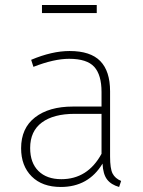

<svg xmlns="http://www.w3.org/2000/svg" viewBox="-20 -734 571 764"><path d="M462 -14 454 10Q422 1 406 -20Q390 -41 388 -83Q332 10 222 10Q148 10 106 -32Q64 -74 64 -144Q64 -224 119.5 -267Q175 -310 270 -310H384V-368Q384 -436 355 -468Q326 -500 255 -500Q195 -500 113 -468L104 -496Q187 -531 257 -531Q340 -531 379 -491Q418 -451 418 -371V-111Q418 -63 428 -43.5Q438 -24 462 -14ZM384 -122V-281H277Q193 -281 146.5 -246.5Q100 -212 100 -145Q100 -86 133 -53.5Q166 -21 224 -21Q329 -21 384 -122ZM147 -682V-714H365V-682Z"/></svg>

Font: FiraGO UltraLight
Style: Regular
Weight: 200
Designer: bBox Type
Foundry: bBox Type GmbH
Version: Version 1.001